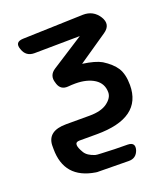

<svg xmlns="http://www.w3.org/2000/svg" viewBox="-147 -682 892 1022"><g transform="rotate(-20 299.0 -171.5)"><path d="M236 234Q232 234 228.5 234Q225 234 220 233Q51 206 51 39V17Q55 -62 159 -62H292Q358 -62 393 -88Q428 -114 428 -145Q428 -195 387 -222Q345 -249 279 -249Q268 -249 258 -248.5Q248 -248 237 -247Q196 -244 183 -282L181 -289Q165 -335 206 -361L388 -478L130 -475Q82 -475 67 -521Q50 -566 99 -568L442 -579Q501 -580 532 -531Q563 -481 514 -448L349 -335Q421 -325 456 -305Q504 -275 527 -240Q550 -203 550 -142Q550 44 294 44H196Q174 44 174 61Q174 77 192 107Q207 132 249 145Q255 147 282 148L357 151Q373 151 391.5 151.5Q410 152 430 152Q474 153 462 195Q448 237 405 236Z"/></g></svg>

Font: MaokenZhuyuanTi
Style: Regular
Weight: 400
Designer: Fontworks Inc & LongZhuTi team: ZERO子、时光羊、荆南、频凡、刘鹏、Little White Dog、帆影Magmeta、奈白不弍、白日月球、ChaoTawei、雨三（排名不分先后）
Version: Version 1.000; 20230222